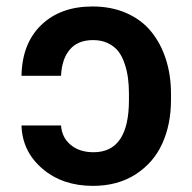

<svg xmlns="http://www.w3.org/2000/svg" viewBox="-20 -573 603 602"><path d="M47.4 -179.7H171.4Q173.8 -142.1 201.4 -118.9Q229 -95.7 273.4 -95.7Q384.3 -95.7 384.3 -259.3V-279.3Q384.3 -305.7 381.3 -328.1Q378.4 -350.6 370.8 -373.3Q363.3 -396 351.1 -411.9Q338.9 -427.7 318.6 -437.5Q298.3 -447.3 272 -447.3Q224.1 -447.3 199 -417.7Q173.8 -388.2 171.4 -335.4H47.4Q49.3 -437 109.6 -494.9Q169.9 -552.7 270 -552.7Q329.6 -552.7 377 -531.7Q424.3 -510.7 454.3 -473.6Q484.4 -436.5 500.2 -387Q516.1 -337.4 516.1 -279.3V-259.3Q516.1 -183.1 488.8 -122.8Q461.4 -62.5 405.3 -26.4Q349.1 9.8 271.5 9.8Q175.8 9.8 112.8 -44.2Q49.8 -98.1 47.4 -179.7Z"/></svg>

Font: Interop SemBd
Style: Regular
Weight: 600
Designer: Rasmus Andersson, Google, Jang Haemin
Foundry: jhaemin
Version: Version 1.007